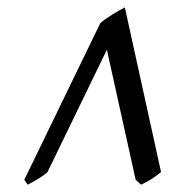

<svg xmlns="http://www.w3.org/2000/svg" viewBox="-20 -777 498 521"><path d="M417 -310.1Q403.3 -298.8 391.4 -291.3Q379.4 -283.7 362.8 -275.9L348.1 -289.1L270 -642.1L108.9 -310.1Q103.5 -305.2 96.2 -300Q88.9 -294.9 81.3 -290.3Q73.7 -285.6 66.9 -282Q60.1 -278.3 55.2 -275.9L45.9 -289.1L252 -713.9Q258.3 -719.7 267.1 -725.8Q275.9 -731.9 285.2 -737.8Q294.4 -743.7 303.2 -748.5Q312 -753.4 318.8 -756.8Z"/></svg>

Font: Gentium Plus Phon
Style: Italic
Weight: 400
Italic angle: -8°
Designer: J. Victor Gaultney, Annie Olsen, Iska Routamaa, Becca Hirsbrunner
Foundry: SIL International
Version: Version 5.000